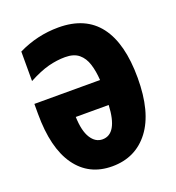

<svg xmlns="http://www.w3.org/2000/svg" viewBox="-133 -831 867 947"><g transform="rotate(-20 300.5 -357.5)"><path d="M259.8 -576.2Q216.8 -576.2 171.6 -564.5Q126.5 -552.7 66.9 -521V-675.8Q167.5 -725.1 278.8 -725.1Q420.4 -725.1 491.2 -632.1Q562 -539.1 562 -357.9Q562 -178.2 490.5 -84.2Q418.9 9.8 295.9 9.8Q174.3 9.8 106.7 -84.7Q39.1 -179.2 39.1 -358.9V-411.1H383.8Q380.9 -458.5 369.1 -495.8Q357.4 -533.2 331.5 -554.7Q305.7 -576.2 259.8 -576.2ZM295.9 -131.8Q374.5 -131.8 381.8 -280.8H209Q211.4 -207 235.1 -169.4Q258.8 -131.8 295.9 -131.8Z"/></g></svg>

Font: Open Sans Condensed ExtraBold
Style: Regular
Weight: 800
Width: 3
Designer: Monotype Design Team
Foundry: Monotype Imaging Inc.
Version: Version 3.000; ttfautohint (v1.8.4)